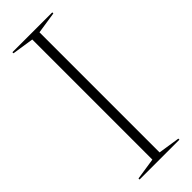

<svg xmlns="http://www.w3.org/2000/svg" viewBox="-239 -739 763 763"><g transform="rotate(-45 142.0 -357.5)"><path d="M254 -6V0H30V-6L122 -20V-695L30.5 -709V-715H254.5V-709L162.5 -695V-20Z"/></g></svg>

Font: Newsreader Display ExtraLight
Style: Regular
Weight: 275
Designer: Hugues Gentile
Foundry: Production Type
Version: Version 1.002